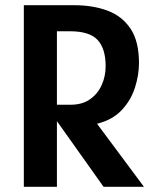

<svg xmlns="http://www.w3.org/2000/svg" viewBox="-20 -717 611 737"><path d="M532.5 0H377.5L198.5 -252V0H71.5V-697H265.5Q336.5 -697 392.5 -676.2Q448.5 -655.5 481 -607Q513.5 -558.5 513.5 -475Q513.5 -429.5 498.2 -381.2Q483 -333 447.8 -295Q412.5 -257 352.5 -242ZM198.5 -315H251.5Q295.5 -315 325.2 -335.8Q355 -356.5 370.2 -390.2Q385.5 -424 385.5 -463Q385.5 -530.5 354.5 -563.8Q323.5 -597 248.5 -597H198.5Z"/></svg>

Font: Alatsi
Style: Regular
Weight: 400
Designer: Spyros Zevelakis, Eben Sorkin
Foundry: www.sorkintype.com
Version: Version 1.008; ttfautohint (v1.8.4.7-5d5b)